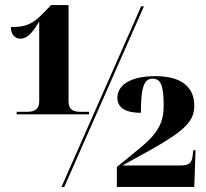

<svg xmlns="http://www.w3.org/2000/svg" viewBox="-20 -739 813 759"><path d="M46 -287H332V-297H298C272 -297 251 -304 251 -338V-719H182L150 -686C108 -642 79 -632 23 -632C23 -602 40 -586 61 -586C85 -586 107 -606 135 -654V-338C135 -304 112 -297 87 -297H46ZM223 0H234L549 -714H538ZM442 0H748L753 -145H744L742 -127C739 -95 728 -85 694 -85H464L580 -149C714 -225 748 -262 748 -321C748 -394 699 -438 594 -438C492 -438 444 -400 444 -353C444 -310 481 -293 537 -293C537 -393 549 -428 583 -428C616 -428 627 -400 627 -321C627 -258 607 -214 535 -155L442 -79Z"/></svg>

Font: Noto Serif Display Condensed Black
Style: Regular
Weight: 900
Width: 3
Designer: Monotype Design Team
Foundry: Monotype Imaging Inc.
Version: Version 2.009